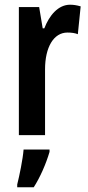

<svg xmlns="http://www.w3.org/2000/svg" viewBox="-20 -573 371 814"><path d="M277 -553C227 -553 189 -508 168 -453H161L146 -543H60V0H171V-279C171 -372 207 -435 266 -435C283 -435 298 -433 310 -428L322 -546C305 -551 291 -553 277 -553ZM190 71V61H80C77 101 62 174 53 209V221H123C150 179 175 122 190 71Z"/></svg>

Font: Noto Sans Lao Looped ExtraCondensed SemiBold
Style: Regular
Weight: 600
Width: 2
Designer: Mark Frömberg, Ben Mitchell
Foundry: The Fontpad Ltd
Version: Version 1.002